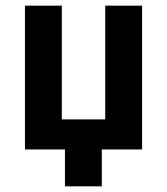

<svg xmlns="http://www.w3.org/2000/svg" viewBox="-20 -527 589 677"><path d="M68 0H209V130H339V0H481V-507H351V-106H198V-507H68Z"/></svg>

Font: Finlandica SemiBold
Style: Regular
Weight: 600
Designer: Niklas Ekholm, Juho Hiilivirta, Jaakko Suomalainen
Foundry: Helsinki Type Studio
Version: Version 2.000;Glyphs 3.2 (3202)